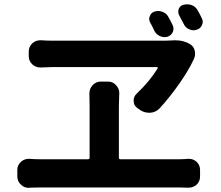

<svg xmlns="http://www.w3.org/2000/svg" viewBox="-20 -871 1040 903"><path d="M928.7 -786.1Q933.6 -777.3 933.6 -768.6Q933.6 -760.7 929.7 -752.9Q922.9 -736.3 905.3 -731.4Q897.5 -728.5 890.6 -728.5Q879.9 -728.5 869.1 -733.4Q851.6 -741.2 843.8 -758.8Q834 -778.3 823.2 -797.9Q818.4 -806.6 818.4 -815.4Q818.4 -821.3 820.3 -828.1Q826.2 -843.8 842.8 -848.6Q851.6 -850.6 859.4 -850.6Q870.1 -850.6 879.9 -847.7Q899.4 -840.8 909.2 -823.2Q918.9 -806.6 928.7 -786.1ZM792 -752.9Q795.9 -744.1 795.9 -736.3Q795.9 -728.5 793 -720.7Q785.2 -704.1 767.6 -698.2Q760.7 -696.3 752.9 -696.3Q742.2 -696.3 732.4 -701.2Q714.8 -709 706.1 -725.6Q697.3 -746.1 686.5 -764.6Q681.6 -773.4 681.6 -782.2Q681.6 -789.1 684.6 -794.9Q690.4 -811.5 706.1 -816.4Q714.8 -819.3 723.6 -819.3Q734.4 -819.3 744.1 -815.4Q762.7 -808.6 771.5 -792Q782.2 -773.4 792 -752.9ZM721.7 -549.8Q722.7 -551.8 721.2 -553.7Q719.7 -555.7 717.8 -555.7H234.4Q212.9 -555.7 172.9 -553.7Q170.9 -553.7 168.9 -553.7Q147.5 -553.7 131.8 -568.4Q115.2 -584 115.2 -607.4V-627.9Q115.2 -651.4 131.8 -667Q147.5 -681.6 168.9 -681.6Q170.9 -681.6 172.9 -681.6Q202.1 -679.7 223.6 -679.7H756.8Q772.5 -679.7 785.2 -680.7Q793.9 -681.6 802.7 -681.6Q846.7 -681.6 877 -661.1Q892.6 -650.4 896.5 -629.9Q897.5 -624 897.5 -618.2Q897.5 -604.5 890.6 -590.8Q867.2 -540 822.3 -476.1Q777.3 -412.1 730.5 -361.3Q712.9 -342.8 687.5 -340.8Q683.6 -340.8 680.7 -340.8Q659.2 -340.8 640.6 -352.5L627.9 -361.3Q608.4 -374 608.4 -398.4Q608.4 -417 623 -430.7Q684.6 -489.3 721.7 -549.8ZM539.1 -128.9Q539.1 -122.1 545.9 -122.1H826.2Q843.8 -122.1 864.3 -124Q866.2 -124 869.1 -124Q888.7 -124 904.3 -110.4Q920.9 -94.7 920.9 -72.3V-41Q920.9 -17.6 904.3 -2Q887.7 11.7 867.2 11.7Q865.2 11.7 863.3 11.7Q841.8 10.7 826.2 10.7H163.1Q141.6 10.7 119.1 11.7Q118.2 12.7 116.2 12.7Q94.7 12.7 79.1 -2Q61.5 -17.6 61.5 -41V-72.3Q61.5 -94.7 79.1 -110.4Q94.7 -124 115.2 -124Q117.2 -124 119.1 -124Q142.6 -122.1 163.1 -122.1H393.6Q401.4 -122.1 401.4 -128.9V-372.1L400.4 -431.6Q400.4 -453.1 415 -469.7Q430.7 -487.3 454.1 -487.3H488.3Q511.7 -487.3 526.4 -469.7Q541 -454.1 541 -433.6L539.1 -371.1Z"/></svg>

Font: Gen Jyuu Gothic Bold
Style: Bold
Weight: 700
Designer: [Source Han Sans]
Ryoko NISHIZUKA  (kana & ideographs); Paul D. Hunt (Latin, Greek & Cyrillic); Wenlong ZHANG  (bopomofo
Version: Version 1.002.20150607